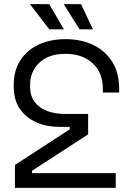

<svg xmlns="http://www.w3.org/2000/svg" viewBox="-20 -902 604 922"><path d="M552.2 -476.5V-457.8H473.8V-476.2Q473.8 -554 424.2 -598.8Q374.8 -643.5 295 -643.5Q214.2 -643.5 169.4 -601.2Q124.5 -559 124.5 -494.8V-487.8Q124.5 -440.8 146.9 -411.8Q169.2 -382.8 207.1 -368.8Q245 -354.8 291 -354.8H403.2V-256.8L133.8 -82V-70.5H535.8V0H51.8V-110L315.2 -281.2V-292.8H264.8Q204.2 -292.8 154.9 -314.4Q105.5 -336 75.8 -378.5Q46 -421 46 -485.5V-496Q46 -561.8 76.8 -610.8Q107.5 -659.8 163.6 -686.9Q219.8 -714 295 -714Q369.5 -714 427.9 -686Q486.2 -658 519.2 -604.8Q552.2 -551.5 552.2 -476.5ZM217 -761 123.8 -882H216.2L287.2 -761ZM362.2 -761 286 -882H369.2L426.2 -761Z"/></svg>

Font: Space 7353
Style: Regular
Weight: 400
Designer: Christine Claussen + Ruben Lyon  (Space 7353)
Version: Version 1.000;FEAKit 1.0